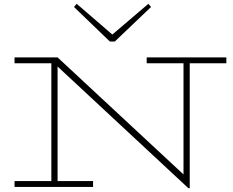

<svg xmlns="http://www.w3.org/2000/svg" viewBox="-20 -990 1236 1017"><path d="M978 7 233 -686H285L952 -66V-669H985V7ZM57 0V-31H473V0ZM252 -15V-686H285V-15ZM57 -655V-686H285V-655ZM757 -655V-686H1179V-655ZM766 -970 780 -953 588 -770H562L372 -953L386 -970L575 -807Z"/></svg>

Font: BioRhyme SemiExpanded ExtraLight
Style: Regular
Weight: 250
Width: 6
Designer: Aoife Mooney
Foundry: Aoife Mooney Type
Version: Version 1.600;gftools[0.9.33]